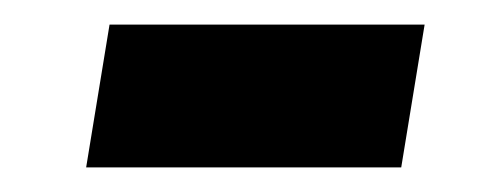

<svg xmlns="http://www.w3.org/2000/svg" viewBox="-20 -349 409 156"><path d="M50 -213 69 -329H325L306 -213Z"/></svg>

Font: Nunito Sans 7pt Condensed ExtraBold
Style: Italic
Weight: 800
Width: 3
Italic angle: -9°
Designer: Vernon Adams
Foundry: Vernon Adams
Version: Version 3.101;gftools[0.9.27]